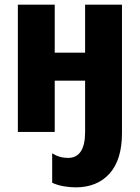

<svg xmlns="http://www.w3.org/2000/svg" viewBox="-20 -569 603 828"><path d="M506 -549H347V-342H216V-549H57V0H216V-221H347V0Q347 112 273 112Q236 112 205 92V219Q228 230 256 234.5Q284 239 306 239Q399 239 452.5 179.5Q506 120 506 5Z"/></svg>

Font: Noto Sans Display SemiCondensed Extra
Style: Regular
Weight: 800
Width: 4
Designer: Monotype Design Team
Foundry: Monotype Imaging Inc.
Version: Version 1.900